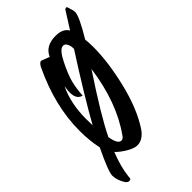

<svg xmlns="http://www.w3.org/2000/svg" viewBox="-292 -843 1034 1034"><g transform="rotate(-45 225.0 -325.5)"><path d="M446 -776H450Q453 -776 453 -775Q453 -774 454 -772Q455 -770 456 -768Q458 -758 462 -747Q466 -736 466 -725Q466 -693 399 -582Q402 -552 402 -522Q402 -408 367.5 -265Q333 -122 272 -29Q239 20 195 20Q172 20 138 0Q104 -20 82 -43Q51 35 43 101L42 114Q42 125 28 125Q14 125 2 102Q-16 69 -16 39Q-16 9 44 -116Q30 -180 30 -256Q30 -446 126 -646Q138 -669 151 -669Q153 -669 198 -651Q223 -709 300 -709H305Q356 -708 376 -674Q406 -720 433 -764Q439 -776 446 -776ZM116 -122Q126 -59 153 -59Q166 -59 177 -77Q280 -222 311 -446Q167 -229 116 -122ZM176 -378Q134 -388 139 -452Q140 -465 143 -483Q100 -394 100 -276Q100 -243 101 -227Q181 -371 321 -589V-594Q321 -611 313.5 -627Q306 -643 291 -643Q265 -643 232.5 -578Q200 -513 189.5 -471Q179 -429 176 -378Z"/></g></svg>

Font: Devonshire
Style: Regular
Weight: 400
Designer: Astigmatic (AOETI)
Foundry: Astigmatic (AOETI)
Version: Version 1.001